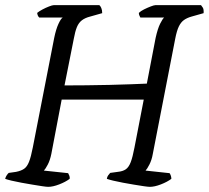

<svg xmlns="http://www.w3.org/2000/svg" viewBox="-28 -724 809 744"><path d="M159 0Q152 0 135.5 -2.5Q119 -5 98 -8.5Q77 -12 55 -16Q33 -20 16.5 -24Q0 -28 -8 -31Q-6 -39 -1.5 -45.5Q3 -52 6 -54L34 -58Q54 -62 65.5 -70Q77 -78 84.5 -97Q92 -116 99 -152L182 -577Q189 -611 198.5 -631.5Q208 -652 215 -656H124Q121 -659 119 -663Q117 -667 116 -674Q123 -680 136 -687Q149 -694 162 -699Q175 -704 180 -704H357Q361 -701 364.5 -693Q368 -685 368 -673L322 -660Q302 -655 289.5 -645.5Q277 -636 270 -619Q263 -602 258 -574L222 -393Q261 -393 306.5 -393.5Q352 -394 396.5 -395Q441 -396 479 -397.5Q517 -399 541 -400L575 -577Q583 -613 592.5 -632Q602 -651 608 -656H516Q515 -658 512.5 -663Q510 -668 510 -674Q517 -681 530 -687.5Q543 -694 556 -699Q569 -704 574 -704H751Q753 -701 757.5 -695Q762 -689 761 -673L715 -660Q697 -655 685 -646.5Q673 -638 665 -621.5Q657 -605 651 -574L564 -127Q560 -104 551 -86.5Q542 -69 536 -63L629 -53Q631 -51 633.5 -44.5Q636 -38 636 -31Q620 -19 595.5 -9.5Q571 0 553 0Q546 0 529 -2.5Q512 -5 491 -8.5Q470 -12 448.5 -16Q427 -20 410.5 -24Q394 -28 386 -31Q387 -39 391.5 -45Q396 -51 399 -54L428 -58Q448 -60 459.5 -68Q471 -76 478.5 -95.5Q486 -115 493 -152L529 -338H211L171 -128Q166 -103 157 -86Q148 -69 142 -63L236 -53Q238 -49 240.5 -43.5Q243 -38 242 -31Q226 -19 201.5 -9.5Q177 0 159 0Z"/></svg>

Font: Texturina 12pt Light
Style: Italic
Weight: 300
Italic angle: -11°
Designer: Guillermo Torres Carreño
Foundry: Omnibus-Type
Version: Version 1.002